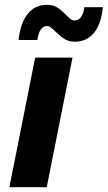

<svg xmlns="http://www.w3.org/2000/svg" viewBox="-20 -777 447 797"><path d="M126 -538H281L174 0H19ZM211 -645Q198 -658 190.5 -663.5Q183 -669 174 -669Q159 -669 149 -654Q139 -639 135 -611H57Q65 -683 95.5 -720Q126 -757 175 -757Q200 -757 217.5 -746Q235 -735 253 -716Q266 -703 273.5 -697.5Q281 -692 290 -692Q306 -692 316.5 -706.5Q327 -721 330 -747H407Q400 -677 370 -640.5Q340 -604 291 -604Q266 -604 249 -614.5Q232 -625 211 -645Z"/></svg>

Font: Montserrat Alternates
Style: Bold Italic
Weight: 700
Italic angle: -11.3°
Designer: Julieta Ulanovsky
Foundry: Julieta Ulanovsky
Version: Version 7.200